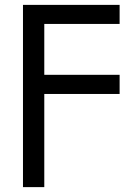

<svg xmlns="http://www.w3.org/2000/svg" viewBox="-20 -559 566 783"><path d="M73.7 204.1V-539.1H467.8V-461.4H160.6V-253.9H467.8V-175.8H160.6V204.1Z"/></svg>

Font: Inter 18pt
Style: Regular
Weight: 400
Designer: Rasmus Andersson
Foundry: rsms
Version: Version 4.001;git-66647c0bb